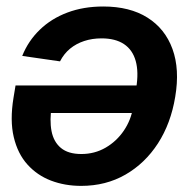

<svg xmlns="http://www.w3.org/2000/svg" viewBox="-20 -577 595 603"><path d="M304.2 -556.6Q387.7 -556.6 443.1 -521.7Q498.5 -486.8 521.7 -423.1Q544.9 -359.4 530.3 -272.9Q516.6 -189.5 476.1 -126.7Q435.5 -64 374 -28.6Q312.5 6.8 234.9 6.8Q183.6 6.8 140.1 -9.8Q96.7 -26.4 66.2 -60.3Q35.6 -94.2 23.2 -146.5Q10.7 -198.7 22.5 -270.5L28.8 -308.6H476.6L461.9 -222.2H78.1L142.6 -245.6Q135.3 -199.7 141.8 -165.5Q148.4 -131.3 171.4 -112.3Q194.3 -93.3 235.4 -93.3Q277.3 -93.3 311.8 -113.3Q346.2 -133.3 368.9 -166.7Q391.6 -200.2 397.9 -240.2L407.7 -300.3Q416 -350.6 406.2 -385.5Q396.5 -420.4 369.4 -438.5Q342.3 -456.5 298.8 -456.5Q269.5 -456.5 244.4 -448.2Q219.2 -439.9 200 -424.1Q180.7 -408.2 168.5 -384.3L49.8 -401.4Q68.8 -448.7 105 -483.6Q141.1 -518.6 191.7 -537.6Q242.2 -556.6 304.2 -556.6Z"/></svg>

Font: Inter Tight SemiBold
Style: Italic
Weight: 600
Italic angle: -9.39999°
Designer: Rasmus Andersson
Foundry: rsms
Version: Version 3.004